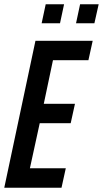

<svg xmlns="http://www.w3.org/2000/svg" viewBox="-21 -879 482 899"><path d="M-1 0 145 -688H413L393 -597H227L184 -393H330L310 -302H165L119 -91H287L267 0ZM335 -770 354 -859H441L421 -770ZM174 -770 193 -859H279L260 -770Z"/></svg>

Font: Saira ExtraCondensed SemiBold
Style: Italic
Weight: 600
Width: 2
Italic angle: -12°
Designer: Hector Gatti with collaboration of the Omnibus-Type team
Foundry: Omnibus-Type
Version: Version 1.101